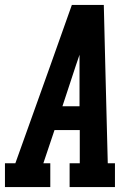

<svg xmlns="http://www.w3.org/2000/svg" viewBox="-39 -755 559 775"><path d="M-19 0V-96H23L164 -490L251 -735H380L386 -490L396 -96H425V0H242V-96H283V-230H181L136 -96H164V0ZM213 -326H282V-490Q282 -501 282 -512Q282 -523 282 -534Q278 -523 274.5 -512Q271 -501 267 -490Z"/></svg>

Font: Iosevka Slab
Style: Bold Italic
Weight: 700
Italic angle: -9°
Monospace: yes
Designer: Belleve Invis
Foundry: Belleve Invis
Version: Version 11.1.0; ttfautohint (v1.8.3)